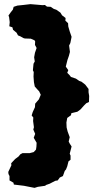

<svg xmlns="http://www.w3.org/2000/svg" viewBox="-20 -801 470 928"><path d="M408 -355 411 -337 410 -308 397 -302 386 -291 369 -272 354 -261 325 -254 323 -244 305 -231 301 -209 302 -185 307 -165 317 -138 312 -117 317 -107 326 -93 317 -58 321 -49V-29L311 -21L305 3L299 18L293 25L284 50L269 57L259 71L247 73L220 87L203 93L198 97L163 102L147 107L116 101L96 97L63 93L47 91L45 82L26 71V50L21 40L20 30L27 15L35 -2L34 -12L49 -28L54 -33L70 -45L78 -55L89 -61H124L143 -66L154 -78L156 -92L157 -111L143 -135L150 -154L141 -175L144 -186L140 -216L141 -233L133 -243L138 -259L149 -283L150 -300L168 -321L177 -343L169 -360L163 -366L148 -383L144 -404L142 -431L143 -453L139 -461L142 -493L148 -504L145 -524L149 -546L157 -569L149 -584L150 -601L147 -606L129 -614L100 -615L93 -617L79 -625L67 -630L60 -643L43 -657L40 -669L25 -674L27 -694L24 -718L21 -726L33 -743L42 -754L46 -768L64 -774L93 -777L110 -779L127 -781L163 -778L186 -776L197 -777L207 -769L225 -768L240 -758L252 -754L272 -740L280 -727L297 -714L296 -701L309 -689L310 -673L317 -649L326 -623L320 -593L314 -581L318 -550L313 -531L306 -511L298 -479L310 -462L305 -449L316 -438L323 -429L347 -421L363 -410L374 -406L392 -392L408 -371Z"/></svg>

Font: Winky Rough ExtraBold
Style: Regular
Weight: 800
Designer: Simon Atzbach
Foundry: typofactur
Version: Version 1.206; ttfautohint (v1.8.4.7-5d5b)